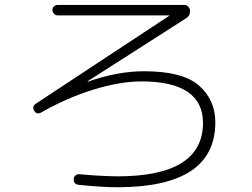

<svg xmlns="http://www.w3.org/2000/svg" viewBox="-20 -746 1040 792"><path d="M148.4 -281.2Q130.9 -272.5 121.1 -289.1Q110.4 -306.6 127.9 -318.4L677.7 -680.7Q678.7 -680.7 678.7 -681.6Q678.7 -682.6 677.7 -682.6H217.8Q209 -682.6 202.6 -689.5Q196.3 -696.3 196.3 -705.1Q196.3 -713.9 202.6 -719.7Q209 -725.6 217.8 -725.6H740.2Q749 -725.6 755.9 -719.2Q762.7 -712.9 763.7 -704.1Q765.6 -681.6 748 -670.9L341.8 -411.1V-409.2H342.8Q464.8 -452.1 575.2 -452.1Q733.4 -452.1 800.8 -393.1Q868.2 -334 868.2 -241.2Q868.2 25.4 466.8 26.4Q402.3 26.4 305.7 16.6Q283.2 14.6 284.2 -7.8Q284.2 -16.6 291.5 -22.5Q298.8 -28.3 307.6 -27.3Q392.6 -19.5 464.8 -18.6Q816.4 -18.6 817.4 -238.3Q817.4 -410.2 563.5 -410.2Q474.6 -410.2 364.3 -376Q253.9 -341.8 148.4 -281.2Z"/></svg>

Font: Rounded-L Mgen+ 1m light
Style: Regular
Weight: 200
Designer: [Source Han Sans]
Ryoko NISHIZUKA  (kana & ideographs); Paul D. Hunt (Latin, Greek & Cyrillic); Wenlong ZHANG  (bopomofo
Version: Version 1.059.20150602